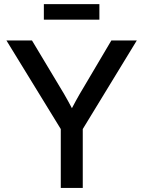

<svg xmlns="http://www.w3.org/2000/svg" viewBox="-20 -927 707 947"><path d="M279.8 0V-290.5L11.7 -727.5H137.7L275.9 -497.1Q296.9 -462.9 315.4 -429.2Q334 -395.5 353 -357.9H316.9Q335.4 -395.5 354 -429.4Q372.6 -463.4 393.1 -497.1L529.3 -727.5H654.8L388.2 -290.5V0ZM470.2 -906.7V-830.1H196.3V-906.7Z"/></svg>

Font: Inter 28pt Medium
Style: Regular
Weight: 500
Designer: Rasmus Andersson
Foundry: rsms
Version: Version 4.001;git-66647c0bb